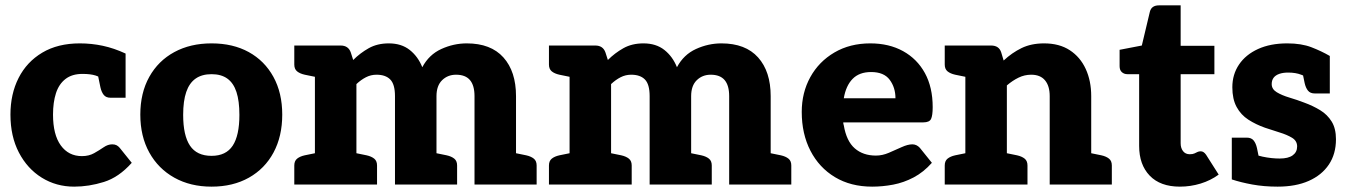

<svg xmlns="http://www.w3.org/2000/svg" viewBox="-20 -689 5032 717"><path d="M257 8Q190 8 136 -25.5Q82 -59 50.5 -119.5Q19 -180 19 -261Q19 -338 49.5 -398Q80 -458 138 -492.5Q196 -527 278 -527Q322 -527 364 -518Q406 -509 449 -489V-402L376 -385Q356 -401 337 -407Q318 -413 288 -413Q249 -413 224.5 -394Q200 -375 189 -341Q178 -307 178 -261Q178 -186 207 -146Q236 -106 286 -106Q312 -106 331.5 -117Q351 -128 367 -139Q383 -150 399 -150Q409 -150 415.5 -146.5Q422 -143 427 -137L472 -81Q424 -27 368 -9.5Q312 8 257 8ZM341 -431 449 -402V-324H393Q376 -324 367.5 -334.5Q359 -345 355 -363Z M770 -527Q850 -527 909 -494.5Q968 -462 1001 -402Q1034 -342 1034 -261Q1034 -180 1001.5 -119.5Q969 -59 909.5 -25.5Q850 8 770 8Q691 8 631 -25.5Q571 -59 537.5 -119.5Q504 -180 504 -261Q504 -342 537.5 -402Q571 -462 631 -494.5Q691 -527 770 -527ZM770 -107Q824 -107 849 -145Q874 -183 874 -260Q874 -312 863 -345.5Q852 -379 829 -395.5Q806 -412 770 -412Q734 -412 710.5 -395.5Q687 -379 675.5 -345.5Q664 -312 664 -260Q664 -183 689.5 -145Q715 -107 770 -107Z M1156 0V-519H1252Q1281 -519 1290 -493L1299 -465Q1325 -491 1357 -509Q1389 -527 1432 -527Q1479 -527 1510 -502.5Q1541 -478 1557 -438Q1582 -485 1628 -506Q1674 -527 1723 -527Q1813 -527 1860 -474.5Q1907 -422 1907 -330V0H1752V-330Q1752 -370 1735 -390Q1718 -410 1683 -410Q1652 -410 1631 -389.5Q1610 -369 1610 -330V0H1455V-330Q1455 -374 1437.5 -392Q1420 -410 1386 -410Q1365 -410 1346.5 -400.5Q1328 -391 1311 -375V0ZM1079 0V-71Q1079 -88 1089.5 -96.5Q1100 -105 1118 -109L1162 -118L1176 0ZM1291 0 1305 -118 1349 -109Q1367 -105 1377.5 -96.5Q1388 -88 1388 -71V0ZM1590 0 1604 -118 1648 -109Q1666 -105 1676.5 -96.5Q1687 -88 1687 -71V0ZM1176 -519 1162 -401 1118 -410Q1100 -414 1089.5 -422.5Q1079 -431 1079 -448V-519ZM1887 0 1901 -118 1945 -109Q1963 -105 1973.5 -96.5Q1984 -88 1984 -71V0Z M2107 0V-519H2203Q2232 -519 2241 -493L2250 -465Q2276 -491 2308 -509Q2340 -527 2383 -527Q2430 -527 2461 -502.5Q2492 -478 2508 -438Q2533 -485 2579 -506Q2625 -527 2674 -527Q2764 -527 2811 -474.5Q2858 -422 2858 -330V0H2703V-330Q2703 -370 2686 -390Q2669 -410 2634 -410Q2603 -410 2582 -389.5Q2561 -369 2561 -330V0H2406V-330Q2406 -374 2388.5 -392Q2371 -410 2337 -410Q2316 -410 2297.5 -400.5Q2279 -391 2262 -375V0ZM2030 0V-71Q2030 -88 2040.5 -96.5Q2051 -105 2069 -109L2113 -118L2127 0ZM2242 0 2256 -118 2300 -109Q2318 -105 2328.5 -96.5Q2339 -88 2339 -71V0ZM2541 0 2555 -118 2599 -109Q2617 -105 2627.5 -96.5Q2638 -88 2638 -71V0ZM2127 -519 2113 -401 2069 -410Q2051 -414 2040.5 -422.5Q2030 -431 2030 -448V-519ZM2838 0 2852 -118 2896 -109Q2914 -105 2924.5 -96.5Q2935 -88 2935 -71V0Z M3237 8Q3157 8 3098 -27.5Q3039 -63 3006.5 -126Q2974 -189 2974 -271Q2974 -343 3006 -401Q3038 -459 3096 -493Q3154 -527 3230 -527Q3300 -527 3352.5 -498Q3405 -469 3434 -416Q3463 -363 3463 -289Q3463 -258 3457 -245Q3451 -232 3428 -232H3129Q3129 -229 3129.5 -226.5Q3130 -224 3131 -221Q3141 -162 3172 -135Q3203 -108 3251 -108Q3275 -108 3299.5 -118.5Q3324 -129 3347 -139.5Q3370 -150 3387 -150Q3403 -150 3415 -137L3460 -81Q3429 -46 3392 -26.5Q3355 -7 3315.5 0.5Q3276 8 3237 8ZM3131 -322H3324Q3324 -362 3302.5 -391Q3281 -420 3233 -420Q3189 -420 3164 -394.5Q3139 -369 3131 -322Z M3585 0V-519H3681Q3711 -519 3719 -493L3728 -463Q3759 -492 3795 -509.5Q3831 -527 3879 -527Q3936 -527 3975 -501.5Q4014 -476 4034.5 -431.5Q4055 -387 4055 -330V0H3900V-330Q3900 -368 3882.5 -389Q3865 -410 3831 -410Q3806 -410 3783.5 -399Q3761 -388 3740 -370V0ZM3508 0V-71Q3508 -88 3518.5 -96.5Q3529 -105 3547 -109L3591 -118L3605 0ZM3720 0 3734 -118 3778 -109Q3796 -105 3806.5 -96.5Q3817 -88 3817 -71V0ZM4035 0 4049 -118 4093 -109Q4111 -105 4121.5 -96.5Q4132 -88 4132 -71V0ZM3605 -519 3591 -401 3547 -410Q3529 -414 3518.5 -422.5Q3508 -431 3508 -448V-519Z M4386 8Q4313 8 4273.5 -33Q4234 -74 4234 -144V-412H4190Q4178 -412 4169.5 -419.5Q4161 -427 4161 -442V-503L4244 -519L4274 -645Q4280 -669 4308 -669H4389V-518H4515V-412H4389V-154Q4389 -136 4398 -124.5Q4407 -113 4423 -113Q4434 -113 4440.5 -116Q4447 -119 4452 -121.5Q4457 -124 4464 -124Q4475 -124 4484 -111L4531 -37Q4501 -15 4463.5 -3.5Q4426 8 4386 8Z M4751 8Q4700 8 4656.5 0Q4613 -8 4580 -19V-111L4652 -122Q4662 -111 4695 -104Q4728 -97 4759 -97Q4791 -97 4807.5 -109Q4824 -121 4824 -142Q4824 -163 4805 -174.5Q4786 -186 4758 -194.5Q4730 -203 4704 -212Q4670 -224 4642 -242Q4614 -260 4598 -289.5Q4582 -319 4582 -363Q4582 -411 4607 -448Q4632 -485 4678 -506Q4724 -527 4787 -527Q4840 -527 4877.5 -512.5Q4915 -498 4946 -480V-415L4875 -396Q4859 -402 4839 -410Q4819 -418 4790 -418Q4771 -418 4757 -413Q4743 -408 4736 -398.5Q4729 -389 4729 -375Q4729 -356 4748 -344.5Q4767 -333 4795.5 -324.5Q4824 -316 4850 -306Q4883 -294 4910 -277.5Q4937 -261 4953 -235Q4969 -209 4969 -169Q4969 -114 4942.5 -74.5Q4916 -35 4867.5 -13.5Q4819 8 4751 8ZM4838 -447 4946 -418V-340H4890Q4873 -340 4864.5 -350.5Q4856 -361 4852 -379ZM4688 -68 4580 -97V-175H4636Q4653 -175 4661.5 -164.5Q4670 -154 4674 -136Z"/></svg>

Font: Aleo Black
Style: Regular
Weight: 900
Designer: Alessio Laiso
Foundry: Alessio Laiso
Version: Version 2.001;gftools[0.9.29]